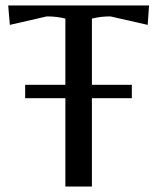

<svg xmlns="http://www.w3.org/2000/svg" viewBox="-20 -682 575 702"><path d="M219 0V-614Q203 -618 187 -620Q171 -622 151 -622L16 -591L10 -662H525L520 -591L384 -622Q364 -622 348 -620Q332 -618 316 -614V0ZM72 -323V-372H462V-323Z"/></svg>

Font: Belleza
Style: Regular
Weight: 400
Designer: Eduardo Rodriguez Tunni
Foundry: Eduardo Rodriguez Tunni
Version: Version 1.003; ttfautohint (v1.8.4.7-5d5b)